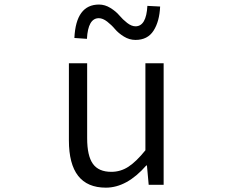

<svg xmlns="http://www.w3.org/2000/svg" viewBox="-20 -821 1040 853"><path d="M450.2 12.7Q286.1 12.7 286.1 -197.3V-540H367.2V-207Q367.2 -128.9 392.6 -93.3Q418 -57.6 474.6 -57.6Q515.6 -57.6 550.3 -80.1Q585 -102.5 626 -153.3V-540H707V0H640.6L632.8 -85.9H629.9Q543.9 12.7 450.2 12.7ZM582 -643.6Q554.7 -643.6 530.3 -658.7Q505.9 -673.8 490.7 -691.9Q475.6 -710 456.1 -725.1Q436.5 -740.2 418.9 -740.2Q371.1 -740.2 366.2 -648.4L310.5 -652.3Q317.4 -800.8 419.9 -800.8Q446.3 -800.8 470.7 -785.6Q495.1 -770.5 510.3 -752.4Q525.4 -734.4 544.9 -719.2Q564.5 -704.1 582 -704.1Q629.9 -704.1 634.8 -794.9L691.4 -792Q688.5 -725.6 662.1 -684.6Q635.7 -643.6 582 -643.6Z"/></svg>

Font: Gen Shin Gothic Monospace Normal
Style: Regular
Weight: 350
Designer: [Source Han Sans]
Ryoko NISHIZUKA  (kana & ideographs); Paul D. Hunt (Latin, Greek & Cyrillic); Wenlong ZHANG  (bopomofo
Version: Version 1.002.20150607